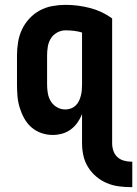

<svg xmlns="http://www.w3.org/2000/svg" viewBox="-20 -548 565 791"><path d="M520 223Q494 223 468.5 219.5Q443 216 419.5 206Q396 196 376 179Q356 162 342.5 140Q329 118 323.5 93Q318 68 318 42V-78Q311 -60 299.5 -43.5Q288 -27 272 -15Q256 -3 236.5 2.5Q217 8 197 8Q173 8 150 0Q127 -8 109 -24Q91 -40 79.5 -61Q68 -82 61 -105Q54 -128 52 -152Q50 -176 50 -200V-320Q50 -347 54.5 -374.5Q59 -402 70.5 -426.5Q82 -451 101 -471.5Q120 -492 144 -505Q168 -518 195.5 -523Q223 -528 250 -528Q301 -528 351 -515Q401 -502 442 -472V42Q442 58 447 73Q452 88 463 98.5Q474 109 489.5 113.5Q505 118 520 118H525V223ZM249 -97Q261 -97 272 -101Q283 -105 291.5 -113Q300 -121 305 -131.5Q310 -142 313 -153.5Q316 -165 317 -176.5Q318 -188 318 -200V-414Q302 -419 284.5 -421Q267 -423 250 -423Q232 -423 215.5 -414Q199 -405 189.5 -389.5Q180 -374 177 -356Q174 -338 174 -320V-200Q174 -182 177 -164Q180 -146 189.5 -130.5Q199 -115 215 -106Q231 -97 249 -97Z"/></svg>

Font: Iosevka SS18 Extrabold
Style: Regular
Weight: 800
Monospace: yes
Designer: Belleve Invis
Foundry: Belleve Invis
Version: Version 25.1.1; ttfautohint (v1.8.4)